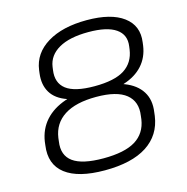

<svg xmlns="http://www.w3.org/2000/svg" viewBox="-105 -807 891 915"><g transform="rotate(-15 340.0 -350.0)"><path d="M302 7Q171 7 108 -41.5Q45 -90 58 -182L60 -199Q69 -259 106.5 -301Q144 -343 208 -365Q211 -366 215 -367Q215 -367 215 -368Q160 -387 136.5 -426Q113 -465 120 -520L122 -536Q133 -616 207.5 -661.5Q282 -707 402 -707Q522 -707 583 -661.5Q644 -616 633 -536L631 -520Q623 -464 588.5 -425.5Q554 -387 495 -368Q494 -367 493 -367Q496 -366 499 -365Q556 -343 582.5 -301Q609 -259 600 -199L598 -182Q585 -90 510 -41.5Q435 7 302 7ZM310 -50Q415 -50 468.5 -83Q522 -116 532 -183L534 -200Q544 -268 498.5 -305Q453 -342 351 -342Q250 -342 193.5 -305.5Q137 -269 127 -200L125 -183Q115 -116 160.5 -83Q206 -50 310 -50ZM358 -393Q457 -393 506 -424.5Q555 -456 564 -519L566 -534Q574 -590 530.5 -620Q487 -650 395 -650Q302 -650 249 -619.5Q196 -589 188 -534L186 -519Q177 -457 218.5 -425Q260 -393 358 -393Z"/></g></svg>

Font: Pathway Extreme 8pt Thin 12pt ExtraLight
Style: Italic
Weight: 250
Italic angle: -8°
Version: Version 1.001;gftools[0.9.26]